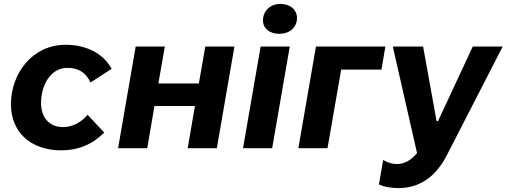

<svg xmlns="http://www.w3.org/2000/svg" viewBox="-20 -758 2591 982"><path d="M294 11C380 11 454 -20 513 -80L428 -171C397 -134 353 -108 302 -108C237 -108 190 -152 190 -231C190 -318 236 -411 325 -411C384 -411 421 -384 443 -336L551 -406C506 -489 415 -529 316 -529C145 -529 36 -382 36 -225C36 -81 138 11 294 11Z M1030 -520 997 -331H790L823 -520H674L584 0H733L770 -216H977L940 0H1089L1179 -520Z M1223 0H1372L1462 -520H1313ZM1409 -585C1459 -585 1499 -616 1499 -666C1499 -707 1466 -738 1413 -738C1364 -738 1325 -703 1325 -654C1325 -613 1358 -585 1409 -585Z M1506 0H1655L1725 -402H1931L1951 -520H1596Z M2018 204C2157 204 2228 109 2267 33L2551 -520H2398L2220 -138H2213L2144 -520H1989L2113 25C2081 64 2045 81 2011 81C1983 81 1961 73 1940 60L1918 185C1946 199 1987 204 2018 204Z"/></svg>

Font: Fixel Display 20240404
Style: Bold Italic
Weight: 700
Italic angle: -10°
Designer: AlfaBravo + MacPaw
Foundry: Kyrylo Tkachov, Marchela Mozhyna, Serhii Makarenko, Maria Weinstein, Zakhar Kryvoshyya
Version: Version 1.211;Glyphs 3.2 (3225)